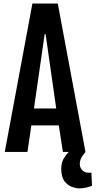

<svg xmlns="http://www.w3.org/2000/svg" viewBox="-20 -854 537 1079"><path d="M162.1 -834H304.7L460.4 0H333.5L310.5 -149.4H156.2L134.3 0H6.8ZM295.9 -244.6 236.3 -662.1H231L170.9 -244.6ZM409.2 -6.3 460.4 0Q431.2 32.7 428.7 59.1Q426.3 85.4 440.9 101.1Q455.6 116.7 477.5 116.7Q481.4 116.7 485.6 116.7Q489.7 116.7 493.7 116.2L497.1 189.9Q477.1 197.8 460.2 201.2Q443.4 204.6 423.3 204.6Q408.2 204.6 384.5 196.3Q360.8 188 342.5 164.3Q324.2 140.6 324.2 94.7Q324.2 56.6 341.1 32Q357.9 7.3 365.7 0Z"/></svg>

Font: Fjalla One
Style: Regular
Weight: 400
Designer: Irina Smirnova, Eben Sorkin
Foundry: Sorkin Type
Version: Version 1.002; ttfautohint (v1.8.4.7-5d5b);gftools[0.9.25]